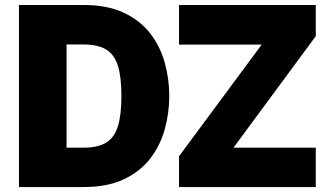

<svg xmlns="http://www.w3.org/2000/svg" viewBox="-20 -756 1320 776"><path d="M703.6 -575.7V-735.8H1256.3V-609.9L923.8 -159.2H1256.3V0H703.6V-124.5L1037.6 -575.7ZM664.1 -368.2Q664.1 -298.3 645.5 -232.4Q627 -166.5 586.2 -114Q545.4 -61.5 479.2 -30.8Q413.1 0 317.9 0H56.6V-735.8H317.9Q413.1 -735.8 479.2 -705.1Q545.4 -674.3 586.2 -622.1Q627 -569.8 645.5 -503.9Q664.1 -438 664.1 -368.2ZM470.7 -368.2Q470.7 -445.3 456.3 -490.7Q441.9 -536.1 408.4 -556.2Q375 -576.2 317.9 -576.2H249V-159.2H317.9Q375 -159.2 408.4 -179.2Q441.9 -199.2 456.3 -245.1Q470.7 -291 470.7 -368.2Z"/></svg>

Font: Estedad-FD Black
Style: Regular
Weight: 900
Designer: Amin Abedi
Version: Version 7.3